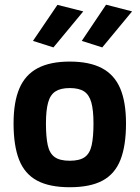

<svg xmlns="http://www.w3.org/2000/svg" viewBox="-20 -770 582 801"><path d="M270.9 11.1Q186.1 11.1 134.5 -16.7Q82.8 -44.6 59.7 -103.4Q36.6 -162.2 36.6 -254.9Q36.6 -344.7 61 -401.4Q85.3 -458.2 137.2 -485.6Q189.2 -513.1 270.9 -513.1Q353.5 -513.1 405.3 -485.6Q457.1 -458.2 481.4 -401.4Q505.7 -344.7 505.7 -254.9Q505.7 -162.2 482.6 -103.4Q459.6 -44.6 408.1 -16.7Q356.6 11.1 270.9 11.1ZM270.9 -99.4Q312.8 -99.4 334 -114.9Q355.2 -130.4 362.6 -164.9Q370 -199.4 370 -254.9Q370 -310.1 361.1 -342.3Q352.1 -374.6 330.9 -388.6Q309.7 -402.6 270.9 -402.6Q233 -402.6 211.3 -388.6Q189.6 -374.6 180.7 -342.2Q171.7 -309.7 171.7 -254.9Q171.7 -199.4 179.1 -164.9Q186.5 -130.4 207.9 -114.9Q229.3 -99.4 270.9 -99.4ZM406.6 -572.2 321.1 -599.4 422.5 -750.4 531 -722.5ZM202.9 -572.2 117.6 -599.4 219.6 -749.7 327.4 -722.5Z"/></svg>

Font: Cairo
Style: Regular
Weight: 400
Designer: Mohamed Gaber, Accademia di Belle Arti di Urbino
Foundry: Kief Type Foundry, Accademia di Belle Arti di Urbino
Version: Version 3.120